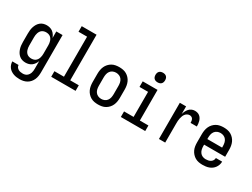

<svg xmlns="http://www.w3.org/2000/svg" viewBox="-67 -1452 3134 2388"><g transform="rotate(30 1500.0 -258.0)"><path d="M248 223Q225 223 203 220Q181 217 160 209.5Q139 202 120.5 189.5Q102 177 88.5 159.5Q75 142 68 120.5Q61 99 60 76H150Q150 93 160 107Q170 121 184 129Q198 137 214.5 140Q231 143 248 143Q263 143 278 139Q293 135 305.5 125.5Q318 116 326.5 103Q335 90 340 75.5Q345 61 346.5 45.5Q348 30 348 15V-94Q340 -72 327 -52.5Q314 -33 296 -19Q278 -5 255 1.5Q232 8 209 8Q184 8 160.5 1Q137 -6 118 -22Q99 -38 86.5 -59Q74 -80 66.5 -103.5Q59 -127 56.5 -151.5Q54 -176 54 -200V-320Q54 -344 56.5 -368.5Q59 -393 66.5 -416.5Q74 -440 86.5 -461Q99 -482 118 -498Q137 -514 160.5 -521Q184 -528 209 -528Q232 -528 255 -521.5Q278 -515 296 -501Q314 -487 327 -467.5Q340 -448 348 -426V-520H438V15Q438 42 434 68.5Q430 95 419.5 119.5Q409 144 391.5 164.5Q374 185 350.5 198.5Q327 212 300.5 217.5Q274 223 248 223ZM246 -72Q261 -72 276.5 -76Q292 -80 304.5 -89Q317 -98 325.5 -111Q334 -124 339 -139Q344 -154 346 -169.5Q348 -185 348 -200V-320Q348 -335 346 -350.5Q344 -366 339 -381Q334 -396 325.5 -409Q317 -422 304.5 -431Q292 -440 276.5 -444Q261 -448 246 -448Q231 -448 215.5 -444Q200 -440 187.5 -431Q175 -422 166.5 -409Q158 -396 153 -381Q148 -366 146 -350.5Q144 -335 144 -320V-200Q144 -185 146 -169.5Q148 -154 153 -139Q158 -124 166.5 -111Q175 -98 187.5 -89Q200 -80 215.5 -76Q231 -72 246 -72Z M575 0V-80H712V-655H589V-735H802V-80H925V0Z M1250 8Q1223 8 1196 3Q1169 -2 1145.5 -15.5Q1122 -29 1103.5 -49.5Q1085 -70 1074 -94.5Q1063 -119 1058.5 -146Q1054 -173 1054 -200V-320Q1054 -347 1058.5 -374Q1063 -401 1074 -425.5Q1085 -450 1103.5 -470.5Q1122 -491 1145.5 -504.5Q1169 -518 1196 -523Q1223 -528 1250 -528Q1277 -528 1304 -523Q1331 -518 1354.5 -504.5Q1378 -491 1396.5 -470.5Q1415 -450 1426 -425.5Q1437 -401 1441.5 -374Q1446 -347 1446 -320V-200Q1446 -173 1441.5 -146Q1437 -119 1426 -94.5Q1415 -70 1396.5 -49.5Q1378 -29 1354.5 -15.5Q1331 -2 1304 3Q1277 8 1250 8ZM1250 -72Q1274 -72 1296 -81.5Q1318 -91 1332 -110Q1346 -129 1351 -152.5Q1356 -176 1356 -200V-320Q1356 -344 1351 -367.5Q1346 -391 1332 -410Q1318 -429 1296 -438.5Q1274 -448 1250 -448Q1226 -448 1204 -438.5Q1182 -429 1168 -410Q1154 -391 1149 -367.5Q1144 -344 1144 -320V-200Q1144 -176 1149 -152.5Q1154 -129 1168 -110Q1182 -91 1204 -81.5Q1226 -72 1250 -72Z M1575 0V-80H1712V-440H1589V-520H1802V-80H1925V0ZM1755 -601Q1741 -601 1727.5 -605Q1714 -609 1704 -619Q1694 -629 1690 -642.5Q1686 -656 1686 -670Q1686 -684 1690 -697.5Q1694 -711 1704 -721Q1714 -731 1727.5 -735Q1741 -739 1755 -739Q1769 -739 1782.5 -735Q1796 -731 1806 -721Q1816 -711 1820 -697.5Q1824 -684 1824 -670Q1824 -656 1820 -642.5Q1816 -629 1806 -619Q1796 -609 1782.5 -605Q1769 -601 1755 -601Z M2122 0V-520H2212V-410Q2218 -432 2228 -453Q2238 -474 2253.5 -491.5Q2269 -509 2290.5 -518.5Q2312 -528 2336 -528Q2354 -528 2372.5 -523Q2391 -518 2405.5 -506Q2420 -494 2429.5 -478Q2439 -462 2444 -444Q2449 -426 2451 -407.5Q2453 -389 2453 -370H2363Q2363 -384 2361 -397.5Q2359 -411 2352.5 -423Q2346 -435 2333.5 -441.5Q2321 -448 2307 -448Q2289 -448 2272.5 -439Q2256 -430 2245 -415.5Q2234 -401 2228 -383.5Q2222 -366 2218 -348Q2214 -330 2213 -312Q2212 -294 2212 -276V0Z M2750 8Q2723 8 2696 3Q2669 -2 2645.5 -15.5Q2622 -29 2603.5 -49.5Q2585 -70 2573.5 -94.5Q2562 -119 2558 -146Q2554 -173 2554 -200V-320Q2554 -347 2558.5 -374Q2563 -401 2574 -425.5Q2585 -450 2603.5 -470.5Q2622 -491 2645.5 -504.5Q2669 -518 2696 -523Q2723 -528 2750 -528Q2777 -528 2804 -523Q2831 -518 2854.5 -504.5Q2878 -491 2896.5 -470.5Q2915 -450 2926 -425.5Q2937 -401 2941.5 -374Q2946 -347 2946 -320V-220H2644V-200Q2644 -176 2649 -153Q2654 -130 2668 -110.5Q2682 -91 2704 -81.5Q2726 -72 2750 -72Q2768 -72 2786 -75.5Q2804 -79 2819.5 -88.5Q2835 -98 2844.5 -114Q2854 -130 2854 -149H2944Q2944 -125 2936.5 -102.5Q2929 -80 2915.5 -61Q2902 -42 2883 -28Q2864 -14 2842 -6Q2820 2 2796.5 5Q2773 8 2750 8ZM2644 -300H2856V-320Q2856 -344 2851 -367.5Q2846 -391 2832 -410Q2818 -429 2796 -438.5Q2774 -448 2750 -448Q2726 -448 2704 -438.5Q2682 -429 2668 -410Q2654 -391 2649 -367.5Q2644 -344 2644 -320Z"/></g></svg>

Font: Iosevka Term Curly Medium
Style: Regular
Weight: 500
Designer: Belleve Invis
Foundry: Belleve Invis
Version: Version 32.3.0